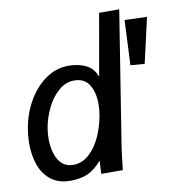

<svg xmlns="http://www.w3.org/2000/svg" viewBox="-87 -869 882 954"><g transform="rotate(-10 354.0 -391.5)"><path d="M21.5 -209Q21.5 -249 29 -289.5Q41 -359 76 -420.5Q111 -482 164 -519.8Q217 -557.5 280 -557.5Q331 -557.5 368.5 -539Q406 -520.5 421.5 -477.5L476.5 -790H578L471.5 -119Q465.5 -81 459 -18.5L457 0H348L351.5 -66.5Q316.5 -25.5 280.2 -9.2Q244 7 191.5 7Q133.5 7 95.5 -22Q57.5 -51 39.5 -99.8Q21.5 -148.5 21.5 -209ZM389.5 -285Q395 -315 395 -344Q395 -403.5 371.2 -442Q347.5 -480.5 295.5 -480.5Q252 -480.5 216 -448.8Q180 -417 157 -369.2Q134 -321.5 125.5 -273Q120.5 -246.5 120.5 -216.5Q120.5 -153.5 145 -111Q169.5 -68.5 219.5 -68.5Q266 -68.5 301.5 -102Q337 -135.5 358.8 -185Q380.5 -234.5 389.5 -285ZM584.5 -506.5 595 -733 707.5 -729 655.5 -501Z"/></g></svg>

Font: JuliaMono MediumItalic
Style: Regular
Weight: 500
Italic angle: -9°
Monospace: yes
Designer: cormullion
Foundry: corm
Version: Version 0.049; ttfautohint (v1.8.4)